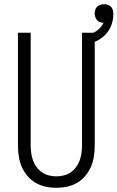

<svg xmlns="http://www.w3.org/2000/svg" viewBox="-20 -892 563 920"><path d="M250 8Q224 8 198.5 2.5Q173 -3 150.5 -16Q128 -29 111 -49.5Q94 -70 84 -93.5Q74 -117 70 -143Q66 -169 66 -195V-735H127V-195Q127 -177 129.5 -159Q132 -141 138 -124Q144 -107 155 -92Q166 -77 181 -66.5Q196 -56 214 -51.5Q232 -47 250 -47Q268 -47 286 -51.5Q304 -56 319 -66.5Q334 -77 345 -92Q356 -107 362 -124Q368 -141 370.5 -159Q373 -177 373 -195V-735H434V-195Q434 -169 430 -143Q426 -117 416 -93.5Q406 -70 389 -49.5Q372 -29 349.5 -16Q327 -3 301.5 2.5Q276 8 250 8ZM404 -680 390 -722Q404 -725 416.5 -730Q429 -735 440.5 -742.5Q452 -750 461 -760Q470 -770 476 -783Q467 -783 459 -786Q451 -789 445 -795.5Q439 -802 436.5 -810.5Q434 -819 434 -827Q434 -836 436.5 -845Q439 -854 445.5 -860Q452 -866 461 -869Q470 -872 479 -872Q488 -872 497 -869Q506 -866 512 -859.5Q518 -853 520.5 -844Q523 -835 523 -825Q523 -800 515 -775.5Q507 -751 490 -731.5Q473 -712 450.5 -699.5Q428 -687 404 -680Z"/></svg>

Font: Iosevka Custom Light
Style: Regular
Weight: 300
Monospace: yes
Designer: Belleve Invis
Foundry: Belleve Invis
Version: Version 27.3.5